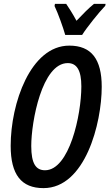

<svg xmlns="http://www.w3.org/2000/svg" viewBox="-20 -959 564 989"><path d="M316 -779H403C426 -816 490 -896 522 -929L524 -939H464C438 -918 408 -888 374 -852C353 -891 334 -920 321 -939H263L261 -928C279 -891 306 -815 316 -779ZM204 10C419 10 504 -324 504 -512C504 -654 451 -724 337 -724C137 -724 35 -426 35 -208C35 -59 90 10 204 10ZM212 -82C165 -82 141 -116 141 -207C141 -332 196 -634 329 -634C376 -634 399 -596 399 -514C399 -366 337 -82 212 -82Z"/></svg>

Font: Noto Sans UI Condensed Medium
Style: Italic
Weight: 500
Width: 3
Italic angle: -12°
Designer: Monotype Design Team
Foundry: Monotype Imaging Inc.
Version: Version 1.901